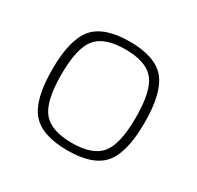

<svg xmlns="http://www.w3.org/2000/svg" viewBox="-116 -628 795 774"><g transform="rotate(30 281.5 -241.0)"><path d="M282 -494Q400 -494 448 -437Q496 -380 496 -241Q496 -101 448 -44.5Q400 12 282 12Q163 12 114.5 -44.5Q66 -101 66 -241Q66 -380 114.5 -437Q163 -494 282 -494ZM417 -411Q379 -458 282 -458Q185 -458 146.5 -411Q108 -364 108 -241Q108 -118 146.5 -70.5Q185 -23 282 -23Q379 -23 417 -70.5Q455 -118 455 -241Q455 -364 417 -411Z"/></g></svg>

Font: Exo 2.0 Extra Light
Style: Regular
Weight: 250
Designer: Natanael Gama
Version: Version 1.001;PS 001.001;hotconv 1.0.70;makeotf.lib2.5.58329